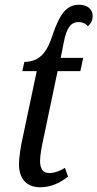

<svg xmlns="http://www.w3.org/2000/svg" viewBox="-20 -780 411 810"><path d="M149 10C195 10 233 -8 267 -35L254 -72C236 -60 211 -50 188 -50C164 -50 149 -64 149 -101C149 -123 155 -158 163 -194L223 -480H319L331 -536H236L249 -601C260 -660 278 -687 312 -687C327 -687 343 -680 351 -669C365 -682 371 -696 371 -713C371 -742 347 -760 314 -760C261 -760 233 -722 203 -636C180 -561 148 -519 83 -519L74 -480H135L74 -191C68 -165 60 -114 60 -88C60 -25 93 10 149 10Z"/></svg>

Font: Noto Serif ExtraCondensed
Style: Italic
Weight: 400
Width: 2
Italic angle: -12°
Designer: Monotype Design Team
Foundry: Monotype Imaging Inc.
Version: Version 2.014